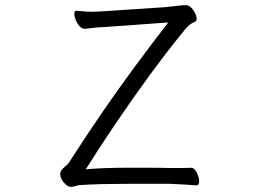

<svg xmlns="http://www.w3.org/2000/svg" viewBox="-20 -725 1040 752"><path d="M748 1Q738 0 706.5 -2Q675 -4 645 -5H480Q427 -5 382.5 -4Q338 -3 291 0Q283 1 274.5 4Q266 7 257 7Q245 7 230.5 -9.5Q216 -26 216 -43Q216 -48 217 -51Q220 -60 233 -71Q246 -82 250 -88Q318 -194 379.5 -283.5Q441 -373 504 -458.5Q567 -544 639 -637L387 -619Q363 -618 342.5 -615.5Q322 -613 312 -612H311Q301 -612 291.5 -622.5Q282 -633 276.5 -647Q271 -661 271 -671Q271 -683 279 -683H281Q292 -682 307 -680.5Q322 -679 339 -679Q350 -679 362 -679.5Q374 -680 386 -681L628 -697Q651 -699 673 -702Q695 -705 708 -705Q723 -705 736.5 -686Q750 -667 750 -652Q750 -642 743 -639Q731 -635 722 -627Q713 -619 705 -610Q637 -527 567 -431.5Q497 -336 432.5 -240.5Q368 -145 316 -62Q352 -65 390.5 -66.5Q429 -68 474 -68Q515 -68 562.5 -68Q610 -68 644 -67Q668 -67 690 -67Q712 -67 727 -68H728Q741 -68 750.5 -49.5Q760 -31 760 -15Q760 1 749 1Z"/></svg>

Font: Moon Stars Kai HW
Style: Regular
Weight: 400
Designer: GuiWonder
Version: Version 1.101